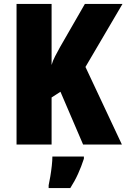

<svg xmlns="http://www.w3.org/2000/svg" viewBox="-20 -734 642 975"><path d="M599 0H402L287 -268L242 -239V0H64V-714H242V-404Q248 -426 260 -448.5Q272 -471 285 -495L411 -714H602L414 -394ZM406 72Q393 112 376.5 148.5Q360 185 337 221H227V207Q231 189 235.5 162Q240 135 243 108Q246 81 246 61H406Z"/></svg>

Font: Noto Sans Lao Looped Condensed Black
Style: Regular
Weight: 900
Width: 3
Designer: Mark Frömberg, Ben Mitchell
Foundry: The Fontpad Ltd
Version: Version 1.002; ttfautohint (v1.8.4.7-5d5b)